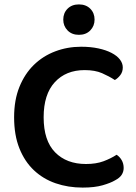

<svg xmlns="http://www.w3.org/2000/svg" viewBox="-20 -835 619 871"><path d="M501 -472Q475 -489 443 -503Q411 -517 364 -517Q279 -517 228.5 -462Q178 -407 178 -303Q178 -197 230 -144Q282 -91 370 -91Q416 -91 449.5 -103.5Q483 -116 509 -133Q523 -124 532 -108.5Q541 -93 541 -73Q541 -56 532 -42Q523 -28 502 -17Q482 -5 445.5 5.5Q409 16 355 16Q289 16 232.5 -3.5Q176 -23 134 -62.5Q92 -102 68 -162Q44 -222 44 -303Q44 -381 68 -440.5Q92 -500 133.5 -540.5Q175 -581 230.5 -602Q286 -623 348 -623Q391 -623 426 -615.5Q461 -608 486 -595Q511 -582 524 -565Q537 -548 537 -529Q537 -509 526 -494.5Q515 -480 501 -472ZM338 -677Q306 -677 286.5 -697Q267 -717 267 -746Q267 -776 286.5 -795.5Q306 -815 338 -815Q370 -815 389.5 -795.5Q409 -776 409 -746Q409 -717 389.5 -697Q370 -677 338 -677Z"/></svg>

Font: Baloo 2 Latin SemiBold
Style: Regular
Weight: 400
Designer: Sarang Kulkarni and Ek Type
Foundry: Ek Type
Version: Version 1.001